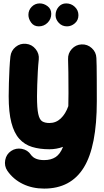

<svg xmlns="http://www.w3.org/2000/svg" viewBox="-20 -816 615 1132"><path d="M133.8 -557.6Q168 -554.2 190.2 -526.6Q212.4 -499 208.5 -464.8Q205.1 -433.6 202.9 -393.3Q200.7 -353 199.5 -314.5Q198.2 -275.9 198.2 -248.5Q198.2 -177.2 205.6 -143.8Q212.9 -110.4 229 -100.6Q245.1 -90.8 271.5 -90.8Q310.1 -90.8 338.4 -117.7Q366.7 -144.5 382.8 -190.4Q383.8 -225.1 383.8 -266.6Q383.8 -336.9 383.1 -387.7Q382.3 -438.5 381.3 -466.8Q379.9 -501.5 403.3 -527.1Q426.8 -552.7 460.9 -554.2Q495.6 -555.7 521.2 -532.2Q546.9 -508.8 548.3 -474.1Q549.3 -455.1 549.8 -426.8Q550.3 -398.4 550.5 -349.6Q550.8 -300.8 550.8 -219.7Q550.8 47.4 474.1 171.6Q397.5 295.9 240.2 295.9Q170.9 295.9 114.5 268.6Q58.1 241.2 23.4 190.9Q4.4 162.6 10.7 127.9Q17.1 93.3 45.4 74.2Q73.7 55.2 108.4 61.5Q143.1 67.9 162.1 96.2Q184.1 127.9 240.2 127.9Q280.8 127.9 307.9 110.1Q335 92.3 351.6 49.8Q313 64 271.5 64Q213.9 64 169.2 50.3Q124.5 36.6 93.8 2.4Q63 -31.7 47.1 -92.8Q31.2 -153.8 31.2 -248.5Q31.2 -283.7 32.5 -326.9Q33.7 -370.1 35.9 -411.9Q38.1 -453.6 41.5 -483.4Q45.4 -517.6 72.5 -539.6Q99.6 -561.5 133.8 -557.6ZM442.4 -726.6Q442.4 -696.8 421.4 -678.7Q400.4 -660.6 375 -660.6Q345.7 -660.6 326.7 -681.2Q307.6 -701.7 307.6 -726.1Q307.6 -754.4 325.2 -775.1Q342.8 -795.9 370.1 -795.9Q399.9 -795.9 421.1 -775.6Q442.4 -755.4 442.4 -726.6ZM282.2 -734.4Q282.2 -703.6 260.7 -682.1Q239.3 -660.6 208.5 -660.6Q179.7 -660.6 163.6 -682.9Q147.5 -705.1 147.5 -728.5Q147.5 -756.3 167 -776.1Q186.5 -795.9 214.4 -795.9Q238.8 -795.9 260.5 -779.5Q282.2 -763.2 282.2 -734.4Z"/></svg>

Font: Mikhak-DS1-FD Black
Style: Regular
Weight: 900
Designer: Amin Abedi
Version: Version 3.2